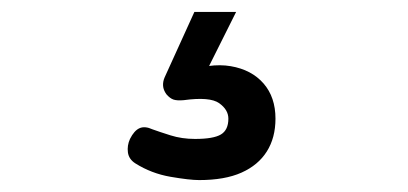

<svg xmlns="http://www.w3.org/2000/svg" viewBox="-20 -33 685 322"><path d="M314 269Q298 269 266 263.5Q234 258 207 241Q196 234 194.5 222.5Q193 211 198 200Q205 186 214 182Q223 178 236 184Q247 188 266 194Q285 200 307 200Q338 200 350.5 192.5Q363 185 363 166Q363 151 347.5 140Q332 129 288 135Q277 136 271 134Q265 132 259 125Q254 118 253.5 111Q253 104 256 97L306 -13H376L317 105L287 89Q332 72 367 78Q402 84 422 107Q442 130 442 166Q442 198 427.5 221Q413 244 385 256.5Q357 269 314 269Z"/></svg>

Font: Playwrite US Modern
Style: Regular
Weight: 400
Designer: Veronika Burian, José Scaglione
Foundry: TypeTogether
Version: Version 1.002